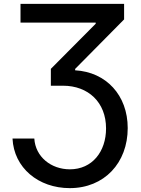

<svg xmlns="http://www.w3.org/2000/svg" viewBox="-20 -747 723 982"><path d="M155.5 -38.4H44C51.1 111.2 176.1 215.2 337 215.2C513.1 215.2 633.2 86.3 633.2 -92C633.2 -259.6 523.1 -378.6 364.3 -387.4V-394.5L614.7 -647.7V-727.3H84.9V-631.4H469.5V-625.7L240.1 -394.9V-308.6H302.2C431.1 -308.6 522.4 -224.1 522.4 -90.2C522.4 28.8 451.3 119 337.4 119C241.1 119 161.2 55 155.5 -38.4Z"/></svg>

Font: Magic Ui Pro Medium
Style: Regular
Weight: 500
Designer: Stefan Endress, Andreas Faust
Version: Version 1.000;FEAKit 1.0